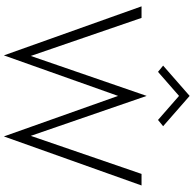

<svg xmlns="http://www.w3.org/2000/svg" viewBox="-24 -970 1021 1014"><g transform="rotate(90 487.0 -463.5)"><path d="M487 -898 614 -787 647 -814 487 -954 327 -814 360 -787ZM698 -115 487 -727 276 -115 75 -700H14L273 27L487 -576L701 27L960 -700H899Z"/></g></svg>

Font: Jost Light
Style: Regular
Weight: 300
Version: Version 3.710